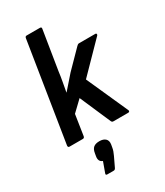

<svg xmlns="http://www.w3.org/2000/svg" viewBox="-226 -774 958 1114"><g transform="rotate(-30 252.5 -217.0)"><path d="M41 0Q30 0 31 -12L136 -672Q138 -683 147 -683H236Q248 -683 246 -672L204 -411Q200 -379 194 -346.5Q188 -314 182 -281H183Q203 -303 222.5 -326Q242 -349 261 -370L372 -483Q380 -492 388 -492H498Q503 -492 504.5 -487.5Q506 -483 502 -478L318 -290L442 -13Q445 -7 442 -3.5Q439 0 434 0H334Q325 0 321 -10L232 -215L163 -149L142 -12Q140 0 130 0ZM150 249Q138 249 142 238L167 169Q139 159 146 123L149 106Q153 81 166.5 70Q180 59 206 59Q232 59 246 72Q260 85 256 110L253 127Q251 140 247 151Q243 162 237 175L207 238Q202 249 193 249Z"/></g></svg>

Font: Sofia Sans Semi Condensed
Style: Bold Italic
Weight: 700
Italic angle: -9°
Version: Version 4.100